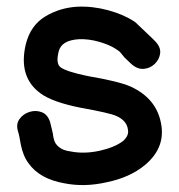

<svg xmlns="http://www.w3.org/2000/svg" viewBox="-20 -547 535 573"><path d="M172 0Q232 12 298 -3Q367 -17 412 -54Q471 -103 462 -170Q451 -252 369 -289Q335 -304 242 -320Q179 -333 161 -346Q146 -357 155 -393Q163 -427 216 -430Q245 -431 275 -422.5Q305 -414 324 -402Q332 -397 338 -392L352 -375Q362 -365 372 -356Q390 -340 409 -341.5Q428 -343 442 -356.5Q456 -370 458 -388.5Q460 -407 442 -425Q442 -425 433.5 -433.5Q425 -442 413.5 -452.5Q402 -463 393 -472Q384 -481 382 -482Q349 -504 302.5 -516.5Q256 -529 211 -527Q158 -524 114.5 -497.5Q71 -471 57 -415Q34 -318 100 -269Q136 -242 223 -225Q307 -210 327 -201Q359 -187 362 -159Q365 -142 347 -126Q322 -107 277 -97Q231 -87 191 -95Q167 -98 155 -109Q144 -118 141 -131Q138 -142 138 -147Q137 -151 136 -156Q133 -170 130 -181Q123 -205 105 -212Q87 -219 68 -213Q49 -207 38 -191.5Q27 -176 34 -154Q36 -148 38 -138L42 -116Q49 -81 65 -60Q98 -13 172 0Z"/></svg>

Font: Balsamiq Sans
Style: Regular
Weight: 400
Designer: Michael Angeles
Foundry: Balsamiq SRL
Version: Version 1.020; ttfautohint (v1.8.4.7-5d5b);gftools[0.9.26]